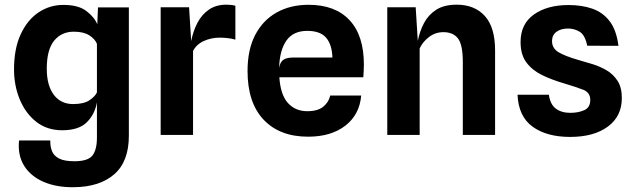

<svg xmlns="http://www.w3.org/2000/svg" viewBox="-20 -577 2716 821"><path d="M296 223.5Q222 224.5 166.8 200.8Q111.5 177 83.2 131.8Q55 86.5 61.5 23.5H195Q194.5 49 202.2 69Q210 89 232.5 100.8Q255 112.5 298 112.5Q356 112.5 375.2 88Q394.5 63.5 394.5 11.5V-139.5Q385.5 -88 351 -54Q316.5 -20 246 -20Q181 -20 135 -56.2Q89 -92.5 64.5 -151.8Q40 -211 40 -280Q40 -369.5 68.8 -431Q97.5 -492.5 145.2 -524.2Q193 -556 251 -556Q315 -556 349.2 -530Q383.5 -504 396 -473L399 -545.5H531V3Q531 114 468.5 168.2Q406 222.5 296 223.5ZM292.5 -132Q339 -132 363.2 -148.8Q387.5 -165.5 394.5 -182V-389.5Q386.5 -410 362 -425.8Q337.5 -441.5 295.5 -441.5Q243 -441.5 211.5 -403Q180 -364.5 180 -283.5Q180 -211.5 210 -171.8Q240 -132 292.5 -132Z M667 0V-546H788.5L797.5 -401.5Q806 -444.5 824.5 -479.8Q843 -515 873.5 -536Q904 -557 948 -557Q969.5 -557 986.5 -552.5V-407.5Q969.5 -412.5 952.2 -414.2Q935 -416 919 -416Q883.5 -416 851.8 -401.8Q820 -387.5 805.5 -359V0Z M1297.5 7.5Q1176 7.5 1107.2 -65.2Q1038.5 -138 1038.5 -273.5Q1038.5 -364.5 1071.2 -427.5Q1104 -490.5 1162.8 -523.5Q1221.5 -556.5 1299.5 -556.5Q1413 -556.5 1474.5 -491Q1536 -425.5 1536 -300.5Q1536 -287 1535.2 -275Q1534.5 -263 1533.5 -246.5H1174.5Q1179.5 -171.5 1211.2 -136.5Q1243 -101.5 1294 -101.5Q1339 -101.5 1362.5 -121Q1386 -140.5 1392 -168.5H1524.5Q1517.5 -86.5 1456.5 -39.5Q1395.5 7.5 1297.5 7.5ZM1233.5 -331H1401.5Q1399.5 -387 1374.2 -416Q1349 -445 1294 -445Q1233.5 -445 1204.5 -403.2Q1175.5 -361.5 1173.5 -286Q1177.5 -312 1192 -321.5Q1206.5 -331 1233.5 -331Z M1636 0V-546H1757.5L1766.5 -402Q1774.5 -443 1793 -478.2Q1811.5 -513.5 1845.2 -535.2Q1879 -557 1933 -557Q2009 -557 2053 -508.8Q2097 -460.5 2097 -361.5V0H1959V-311.5Q1959 -386 1938.2 -412.8Q1917.5 -439.5 1876 -439.5Q1841.5 -439.5 1814.2 -418.5Q1787 -397.5 1774.5 -370V0Z M2418 8.5Q2318 8.5 2257.5 -35.2Q2197 -79 2193 -172H2327Q2332.5 -131 2356.5 -112.8Q2380.5 -94.5 2418.5 -94.5Q2453 -94.5 2478.5 -106Q2504 -117.5 2504 -149.5Q2504 -181.5 2474 -193.2Q2444 -205 2388.5 -221.5Q2339 -236 2297.5 -256.2Q2256 -276.5 2231 -309.8Q2206 -343 2206 -397.5Q2206 -474.5 2263 -515Q2320 -555.5 2411.5 -555.5Q2467.5 -555.5 2512.5 -540Q2557.5 -524.5 2586.8 -486.5Q2616 -448.5 2624.5 -381L2491 -381.5Q2481.5 -427.5 2458.8 -441.2Q2436 -455 2409 -455Q2378.5 -455 2359.5 -441Q2340.5 -427 2340.5 -401.5Q2340.5 -370.5 2368.2 -353.8Q2396 -337 2453.5 -320.5Q2481.5 -312.5 2513.5 -302.8Q2545.5 -293 2574 -276.2Q2602.5 -259.5 2620.8 -231.2Q2639 -203 2639 -158Q2639 -79.5 2579 -35.5Q2519 8.5 2418 8.5Z"/></svg>

Font: Spline Sans SemiBold
Style: Regular
Weight: 600
Designer: Eben Sorkin, Mirko Velimirovic
Foundry: Sorkin Type
Version: Version 1.000; ttfautohint (v1.8.3)